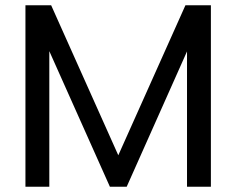

<svg xmlns="http://www.w3.org/2000/svg" viewBox="-20 -712 901 732"><path d="M784 -692V0H693V-516L463 0H399L168 -517V0H77V-692H175L431 -120L687 -692Z"/></svg>

Font: Poppins A&M
Style: Regular-A&M
Weight: 400
Designer: Ninad Kale (Devanagari), Jonny Pinhorn (Latin)
Foundry: Indian Type Foundry
Version: 4.004